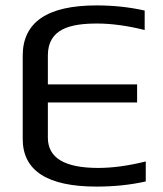

<svg xmlns="http://www.w3.org/2000/svg" viewBox="-20 -680 604 710"><path d="M339 -593C392 -593 451 -585 515 -569V-641C457 -654 398 -660 337 -660C155 -660 64 -598 64 -474V-166C64 -49 155 10 337 10C400 10 461 4 519 -9V-83C455 -67 396 -59 343 -59C219 -59 157 -96 157 -171V-301H487V-368H157V-475C157 -574 241 -593 339 -593Z"/></svg>

Font: Gamestation Text
Style: Bold
Weight: 400
Designer: Jonas Hecksher
Foundry: Jonas Hecksher, Playtypeª, e-types AS
Version: Version 1.003